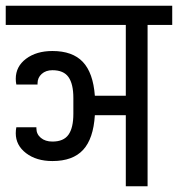

<svg xmlns="http://www.w3.org/2000/svg" viewBox="-30 -650 621 670"><path d="M571 -563H485V0H409V-248H301Q296 -166 260 -127Q224 -88 153 -88Q97 -88 61 -115.5Q25 -143 25 -185Q25 -196 27 -206H97V-202Q97 -182 112.5 -169Q128 -156 153 -156Q192 -156 209 -180Q226 -204 226 -253V-308Q226 -357 209 -381Q192 -405 153 -405Q130 -405 115.5 -392Q101 -379 101 -359V-355H27Q25 -365 25 -375Q25 -418 61 -445Q97 -472 153 -472Q223 -472 259 -434Q295 -396 301 -316H409V-563H-10V-630H571Z"/></svg>

Font: Pragati Narrow
Style: Regular
Weight: 400
Designer: Hector Gatti, Marcela Romero, Pablo Cosgaya and Nicolas Silva
Foundry: Omnibus-Type
Version: Version 1.010; ttfautohint (v1.3)